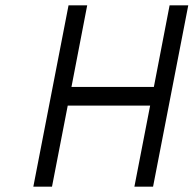

<svg xmlns="http://www.w3.org/2000/svg" viewBox="-20 -700 726 720"><path d="M105 0 237 -680H307L248 -374H557L616 -680H686L554 0H484L543 -304H234L175 0Z"/></svg>

Font: Teachers
Style: Italic
Weight: 400
Italic angle: -11°
Designer: Alfredo Marco Pradil, Chank Diesel
Version: Version 1.001